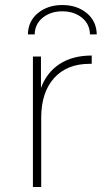

<svg xmlns="http://www.w3.org/2000/svg" viewBox="-20 -744 428 764"><path d="M345 -523V-490H336Q246 -490 195 -433Q144 -376 144 -276V0H111V-519H143V-394Q166 -456 217.5 -489.5Q269 -523 345 -523ZM228 -724Q286 -724 325 -692Q364 -660 365 -607H338Q337 -649 305.5 -674Q274 -699 228 -699Q182 -699 150.5 -674Q119 -649 118 -607H91Q92 -660 131 -692Q170 -724 228 -724Z"/></svg>

Font: Montserrat Alternates ExLight
Style: Regular
Weight: 275
Designer: Julieta Ulanovsky
Foundry: Julieta Ulanovsky
Version: Version 7.200